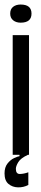

<svg xmlns="http://www.w3.org/2000/svg" viewBox="-22 -683 182 847"><path d="M34 0V-528H106V0ZM69 -583Q49 -583 36 -593.5Q23 -604 23 -623Q23 -643 36 -653Q49 -663 69 -663Q117 -663 117 -623Q117 -583 69 -583ZM103 133Q82 144 57.5 143.5Q33 143 15.5 128.5Q-2 114 -2 82Q-2 55 11 38.5Q24 22 40 14.5Q56 7 64 6V-5H101V0Q69 15 58.5 32.5Q48 50 48 62Q48 85 66 84.5Q84 84 103 77Z"/></svg>

Font: Bricolage Grotesque 96pt Condensed Light
Style: Regular
Weight: 300
Width: 3
Designer: Mathieu Triay
Foundry: Atelier Triay
Version: Version 1.001; ttfautohint (v1.8.4.7-5d5b);gftools[0.9.33.de